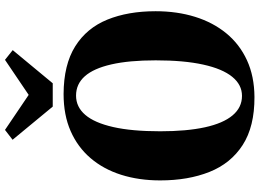

<svg xmlns="http://www.w3.org/2000/svg" viewBox="-156 -872 1041 770"><g transform="rotate(-90 365.0 -487.5)"><path d="M360.5 12Q242 12.5 168 -35.2Q94 -83 60 -168.5Q26 -254 26 -366Q26 -451.5 48.5 -522.5Q71 -593.5 115.2 -645.2Q159.5 -697 223.8 -725.2Q288 -753.5 372.5 -753.5Q490 -753 563.5 -707Q637 -661 670.8 -578Q704.5 -495 704.5 -384.5Q704.5 -298.5 682 -226.2Q659.5 -154 615.8 -100.8Q572 -47.5 507.8 -18Q443.5 11.5 360.5 12ZM365 -38Q409.5 -38 441.5 -77.2Q473.5 -116.5 490.5 -193.8Q507.5 -271 507.5 -384Q507.5 -491 491.2 -562Q475 -633 443.8 -668.2Q412.5 -703.5 366 -703.5Q320.5 -703.5 288.8 -666.5Q257 -629.5 240 -554.5Q223 -479.5 223 -366Q223 -260 239 -186.8Q255 -113.5 286.8 -75.8Q318.5 -38 365 -38ZM322 -797 189 -958 228.5 -988.5 369 -893.5 509.5 -988.5 548.5 -957.5 415.5 -797Z"/></g></svg>

Font: Merriweather 72pt Black
Style: Regular
Weight: 900
Version: Version 2.100